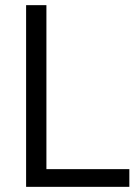

<svg xmlns="http://www.w3.org/2000/svg" viewBox="-20 -725 539 745"><path d="M81.3 0V-705H160.1V-68.7H481.9V0Z"/></svg>

Font: Nunito Sans 12pt ExtraLight SemiCondensed
Style: Regular
Weight: 200
Width: 4
Version: Version 3.101;gftools[0.9.27]